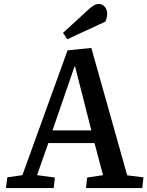

<svg xmlns="http://www.w3.org/2000/svg" viewBox="-20 -949 744 969"><path d="M441 -707 622 -64 704 -54 698 0H414L420 -53L500 -65L457 -227H224L167 -65L257 -53L251 0H10L17 -54L93 -65L321 -695ZM245 -291H441L359 -613H356ZM432 -906Q445 -917 455.5 -923Q466 -929 478 -929Q496 -929 508.5 -915Q521 -901 521 -879Q521 -862 512 -840L320 -751L298 -783Z"/></svg>

Font: Literata 12pt Medium
Style: Italic
Weight: 500
Italic angle: -2°
Designer: Latin by Veronika Burian and Jose Scaglione. Greek by Irene Vlachou. Cyrillic by Vera Evstafieva
Foundry: TypeTogether
Version: Version 3.002